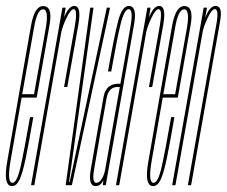

<svg xmlns="http://www.w3.org/2000/svg" viewBox="-41 -626 767 649"><path d="M0 3Q-5 3 -9 1Q-29 -10.5 -16.5 -80.5Q-2 -164 22 -301Q52 -472.5 63.8 -539Q75.5 -605.5 105 -605.5Q112.5 -605.5 118 -602Q135 -590.5 126.5 -542Q115 -478 84 -301.5Q83.5 -298.5 83 -296H32Q8.5 -164 -4.5 -87Q-17.5 -15 -2 -8.5Q-0.5 -8 1 -8Q16 -8 28 -60.2Q40 -112.5 60.5 -230H71.5Q57 -145 46.5 -93.8Q36 -42.5 25.5 -19.8Q15 3 0 3ZM34 -307.5H74Q103 -471.5 114 -532.5Q123 -586.5 109 -593.5Q107 -594.5 104.5 -594.5Q84.5 -594.5 74 -532.5Q63 -471.5 34 -307.5Z M175.5 -332Q202 -481 212 -538Q221 -590 210.5 -594.5Q209.5 -595 208.5 -595Q197.5 -595 183.5 -564.5Q171 -538.5 166.5 -518.5L75 0H64L170 -600H181L175.5 -567.5Q178 -573.5 181 -579.5Q194.5 -606 210.5 -606Q214.5 -606 217.5 -604Q233 -595.5 224 -543.5Q213 -481 186.5 -332Z M181 0 264 -600H275L192.5 -11H194.5L320 -600H331L202 0Z M306.5 0 308.5 -17Q307 -13.5 305 -10.5Q297 3 282 3Q276.5 3 273 0.5Q258 -8.5 266 -54Q276 -111 288.5 -183Q301.5 -255 309.2 -299Q317 -343 360 -343H366L369.5 -363Q389.5 -476 400 -535.5Q409.5 -589 397 -594.5Q395.5 -595 394 -595Q378.5 -595 365.8 -541Q353 -487 335 -384.5H324Q344.5 -501.5 358 -553.8Q371.5 -606 394.5 -606Q400 -606 404.5 -603.5Q421 -593 412 -542.5Q401 -478.5 381 -366L316.5 0ZM313.5 -48.5 314.5 -53 364 -332H356.5Q326 -332 319.2 -293.8Q312.5 -255.5 299.5 -183Q288 -116 278.5 -62Q269.5 -14 281 -8.5Q282.5 -8 284.5 -8Q295 -8 303.5 -22.5Q311 -34.5 313.5 -48.5Z M462.5 -332Q489 -481 499 -538Q508 -590 497.5 -594.5Q496.5 -595 495.5 -595Q484.5 -595 470.5 -564.5Q458 -538.5 453.5 -518.5L362 0H351L457 -600H468L462.5 -567.5Q465 -573.5 468 -579.5Q481.5 -606 497.5 -606Q501.5 -606 504.5 -604Q520 -595.5 511 -543.5Q500 -481 473.5 -332Z M477 3Q472 3 468 1Q448 -10.5 460.5 -80.5Q475 -164 499 -301Q529 -472.5 540.8 -539Q552.5 -605.5 582 -605.5Q589.5 -605.5 595 -602Q612 -590.5 603.5 -542Q592 -478 561 -301.5Q560.5 -298.5 560 -296H509Q485.5 -164 472.5 -87Q459.5 -15 475 -8.5Q476.5 -8 478 -8Q493 -8 505 -60.2Q517 -112.5 537.5 -230H548.5Q534 -145 523.5 -93.8Q513 -42.5 502.5 -19.8Q492 3 477 3ZM511 -307.5H551Q580 -471.5 591 -532.5Q600 -586.5 586 -593.5Q584 -594.5 581.5 -594.5Q561.5 -594.5 551 -532.5Q540 -471.5 511 -307.5Z M541 0 647.5 -600H658.5L652.5 -565.5Q655 -572.5 658.5 -579.5Q671.5 -606 688 -606Q693.5 -606 697 -603.5Q710 -595 703.5 -557Q694.5 -507.5 678.5 -416L605 0H594L668.5 -421Q683.5 -505.5 691.5 -550.5Q698 -589.5 688 -594.5Q686.5 -595 685 -595Q674.5 -595 660.5 -564.5Q649 -540 644.5 -521L552 0Z"/></svg>

Font: Anybody UltraCondensed Thin
Style: Italic
Weight: 100
Width: 1
Italic angle: -10°
Designer: Tyler Finck
Foundry: Etcetera Type Company
Version: Version 1.010; ttfautohint (v1.8.3) -l 8 -r 50 -G 200 -x 14 